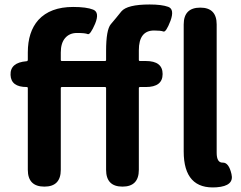

<svg xmlns="http://www.w3.org/2000/svg" viewBox="-20 -832 1075 856"><path d="M799 -157V-723Q799 -798 873 -798Q946 -798 946 -723V-151Q946 -106 973 -107Q1000 -108 1012 -56Q1025 -3 946 3Q799 14 799 -157ZM178 0Q104 0 104 -75V-439Q104 -444 99 -444Q29 -444 27 -498Q25 -553 98 -559Q104 -559 104 -566V-598Q104 -690 151 -743Q204 -801 306 -801Q366 -801 395.5 -789Q425 -777 404 -726Q382 -675 371 -680Q360 -685 323 -685Q290 -685 270.5 -662.5Q251 -640 251 -598V-565Q251 -560 256 -560H448Q453 -560 453 -565V-605Q453 -699 474 -724Q498 -752 521 -781Q547 -812 647 -812Q701 -812 730 -801.5Q759 -791 740 -739Q720 -687 708.5 -691.5Q697 -696 667 -696Q599 -696 599 -608V-565Q599 -560 604 -560H630Q705 -560 705 -502Q705 -444 630 -444H604Q599 -444 599 -439V-75Q599 0 526 0Q453 0 453 -75V-439Q453 -444 448 -444H256Q251 -444 251 -439V-75Q251 0 178 0Z"/></svg>

Font: Resource Han Rounded KR
Style: Bold
Weight: 700
Designer: Cyano Hao (round all glyphs); Ryoko NISHIZUKA 西塚涼子 (kana, bopomofo & ideographs); Paul D. Hunt (Latin, Greek & Cyrillic)
Foundry: Cyano Hao
Version: 0.990